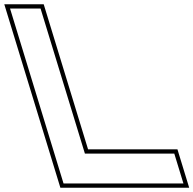

<svg xmlns="http://www.w3.org/2000/svg" viewBox="-225 -810 907 900"><path d="M-156.5 -700 -177.9 -770H-34.9L-13.5 -700L173 -90H522H592L634.8 50H564.8H142.8H72.8L51.4 -20ZM-204.9 -790 58 70H661.8L606.8 -110H187.8L-20.1 -790Z"/></svg>

Font: Nordica Plus
Style: NordicaClassicRgExtOpOblOl
Weight: 500
Version: Version 1.01